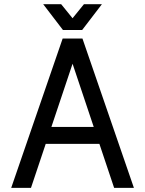

<svg xmlns="http://www.w3.org/2000/svg" viewBox="-20 -909 702 929"><path d="M148.4 -294.9V-212.9H502.9V-294.9ZM331.1 -600.6 532.2 0H627.9L378.9 -722.7H283.2L34.2 0H129.9ZM275.9 -888.7H189L284.7 -763.7H377.4ZM386.2 -888.7 284.7 -763.7H377.4L473.1 -888.7Z"/></svg>

Font: Giphurs SC
Style: Regular
Weight: 400
Version: Version 0.920